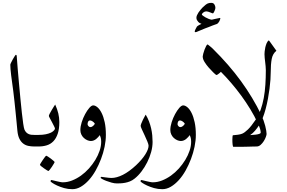

<svg xmlns="http://www.w3.org/2000/svg" viewBox="-20 -1020 2002 1337"><path d="M241.7 0H217.8Q196.3 0 176.8 -4.2Q157.2 -8.3 141.4 -20.5Q125.5 -32.7 115 -54Q104.5 -75.2 101.1 -109.4Q98.6 -135.3 95.5 -168.5Q92.3 -201.7 88.6 -238.5Q85 -275.4 80.8 -313.2Q76.7 -351.1 72.3 -386.7Q68.4 -416.5 64.5 -444.6Q60.5 -472.7 57.6 -496.3Q54.7 -520 53.2 -538.8Q51.8 -557.6 51.8 -569.3Q51.8 -572.8 57.1 -583.7Q62.5 -594.7 69.3 -607.2Q76.2 -619.6 82.5 -629.2Q88.9 -638.7 90.8 -638.7Q92.3 -638.7 94.5 -636.2Q96.7 -633.8 96.7 -626Q99.1 -589.8 103.3 -540.8Q107.4 -491.7 112.3 -438.2Q117.2 -384.8 122.3 -331.3Q127.4 -277.8 132.3 -233.4Q137.2 -189 141.8 -157.7Q146.5 -126.5 150.4 -117.2Q155.8 -105 163.3 -97.7Q170.9 -90.3 179.9 -86.4Q189 -82.5 198.5 -81.5Q208 -80.6 217.8 -80.6H241.7Q253.9 -80.6 261 -76.9Q268.1 -73.2 271.7 -67.9Q275.4 -62.5 276.4 -55.4Q277.3 -48.3 277.3 -40.5Q277.3 -32.7 276.4 -25.6Q275.4 -18.6 271.7 -12.9Q268.1 -7.3 261 -3.7Q253.9 0 241.7 0Z M393.1 -169.9Q393.1 -121.1 381.8 -88.4Q370.6 -55.7 351.3 -35.9Q332 -16.1 305.9 -8.1Q279.8 0 249.5 0H225.6Q213.4 0 206.3 -3.7Q199.2 -7.3 195.8 -12.9Q192.4 -18.6 191.4 -25.6Q190.4 -32.7 190.4 -40.5Q190.4 -48.3 191.4 -55.4Q192.4 -62.5 195.8 -67.9Q199.2 -73.2 206.3 -76.9Q213.4 -80.6 225.6 -80.6H249.5Q277.3 -80.6 298.8 -85Q320.3 -89.4 335.4 -96.7Q349.1 -104 356 -112.1Q362.8 -120.1 362.8 -124.5Q362.8 -128.4 356.2 -141.6Q349.6 -154.8 341.8 -169.7Q334 -184.6 327.1 -197Q320.3 -209.5 320.3 -212.9Q320.3 -217.3 326.4 -229.2Q332.5 -241.2 340.3 -253.9Q348.1 -266.6 355.2 -278.1Q362.3 -289.6 364.3 -292Q378.9 -259.8 386 -230.2Q393.1 -200.7 393.1 -169.9ZM360.4 107.9Q360.4 110.4 354.5 120.4Q348.6 130.4 341.3 141.6Q334 152.8 326.4 161.9Q318.8 170.9 316.4 170.9Q314.9 170.9 305.7 165Q296.4 159.2 285.9 151.9Q275.4 144.5 266.8 137.5Q258.3 130.4 258.3 127.4Q258.3 125 264.4 115Q270.5 105 278.1 93.8Q285.6 82.5 292.7 73.5Q299.8 64.5 301.8 64.5Q304.2 64.5 314 70.6Q323.7 76.7 334 84.5Q344.2 92.3 352.3 99.4Q360.4 106.4 360.4 107.9Z M717.3 -80.6Q717.3 -41 708.3 2.4Q699.2 45.9 683.3 87.6Q667.5 129.4 646 167.5Q624.5 205.6 598.4 234.4Q572.3 263.2 543.2 280.3Q514.2 297.4 483.9 297.4Q453.6 297.4 426.3 289.6Q398.9 281.7 377.9 272Q356.9 262.2 344.5 253.7Q332 245.1 332 243.2Q332 239.7 333.5 236.6Q335 233.4 336.9 233.4Q338.9 233.4 348.6 235.8Q358.4 238.3 370.8 241.2Q383.3 244.1 396.2 246.8Q409.2 249.5 417.5 249.5Q449.7 249.5 481.9 236.8Q514.2 224.1 543.9 202.9Q573.7 181.6 599.1 153.3Q624.5 125 643.6 93.8Q662.6 62.5 673.6 30Q684.6 -2.4 684.6 -32.7Q684.6 -48.8 681.9 -59.6Q679.2 -70.3 675.3 -79.1Q669.9 -72.8 663.6 -65.4Q657.2 -58.1 649.7 -52Q642.1 -45.9 632.6 -42Q623 -38.1 612.8 -38.1Q600.6 -38.1 587.4 -43.9Q574.2 -49.8 563.5 -59.8Q552.7 -69.8 546.1 -84Q539.6 -98.1 539.6 -114.7Q539.6 -139.6 549.1 -169.4Q558.6 -199.2 572.8 -225.3Q586.9 -251.5 602.1 -268.8Q617.2 -286.1 628.9 -286.1Q643.1 -286.1 658.7 -272.9Q674.3 -259.8 687.5 -233.6Q700.7 -207.5 709 -169.2Q717.3 -130.9 717.3 -80.6ZM640.6 -158.7Q633.3 -169.4 623.8 -175.3Q614.3 -181.2 607.9 -181.2Q598.1 -181.2 594 -173.3Q589.8 -165.5 589.8 -154.8Q589.8 -149.4 595.5 -142.1Q601.1 -134.8 610.4 -134.8Q617.7 -134.8 627.2 -142.3Q636.7 -149.9 640.6 -158.7Z M1042.5 -31.7Q1042.5 2.4 1032.5 38.8Q1022.5 75.2 1005.4 109.4Q988.3 143.6 965.8 173.3Q943.4 203.1 917.5 223.6Q901.9 236.3 884.5 243.2Q867.2 250 850.8 252.9Q834.5 255.9 819.6 256.6Q804.7 257.3 794.4 257.3Q776.9 257.3 756.8 251.7Q736.8 246.1 719.7 239.5Q702.6 232.9 691.4 226.6Q680.2 220.2 680.2 219.2Q680.2 217.3 682.1 214.4Q684.1 211.4 686 211.4Q686.5 211.4 695.3 212.6Q704.1 213.9 715.1 215.3Q726.1 216.8 737.3 218Q748.5 219.2 755.9 219.2Q792.5 219.2 835.9 197.3Q879.4 175.3 927.2 130.9Q969.7 90.8 992.2 54.7Q1014.6 18.6 1014.6 -5.4Q1014.6 -14.2 1006.1 -34.9Q997.6 -55.7 987.1 -77.9Q976.6 -100.1 968 -118.9Q959.5 -137.7 959.5 -143.6Q959.5 -147.9 964.1 -160.4Q968.8 -172.9 975.3 -186Q981.9 -199.2 987.8 -209.7Q993.7 -220.2 994.6 -221.7Q1008.3 -199.2 1017.6 -174.8Q1026.9 -150.4 1032.5 -125.7Q1038.1 -101.1 1040.3 -77.1Q1042.5 -53.2 1042.5 -31.7Z M1343.8 -80.6Q1343.8 -41 1334.7 2.4Q1325.7 45.9 1309.8 87.6Q1293.9 129.4 1272.5 167.5Q1251 205.6 1224.9 234.4Q1198.7 263.2 1169.7 280.3Q1140.6 297.4 1110.4 297.4Q1080.1 297.4 1052.7 289.6Q1025.4 281.7 1004.4 272Q983.4 262.2 970.9 253.7Q958.5 245.1 958.5 243.2Q958.5 239.7 960 236.6Q961.4 233.4 963.4 233.4Q965.3 233.4 975.1 235.8Q984.9 238.3 997.3 241.2Q1009.8 244.1 1022.7 246.8Q1035.6 249.5 1043.9 249.5Q1076.2 249.5 1108.4 236.8Q1140.6 224.1 1170.4 202.9Q1200.2 181.6 1225.6 153.3Q1251 125 1270 93.8Q1289.1 62.5 1300 30Q1311 -2.4 1311 -32.7Q1311 -48.8 1308.3 -59.6Q1305.7 -70.3 1301.8 -79.1Q1296.4 -72.8 1290 -65.4Q1283.7 -58.1 1276.1 -52Q1268.6 -45.9 1259 -42Q1249.5 -38.1 1239.3 -38.1Q1227.1 -38.1 1213.9 -43.9Q1200.7 -49.8 1189.9 -59.8Q1179.2 -69.8 1172.6 -84Q1166 -98.1 1166 -114.7Q1166 -139.6 1175.5 -169.4Q1185.1 -199.2 1199.2 -225.3Q1213.4 -251.5 1228.5 -268.8Q1243.7 -286.1 1255.4 -286.1Q1269.5 -286.1 1285.2 -272.9Q1300.8 -259.8 1314 -233.6Q1327.1 -207.5 1335.4 -169.2Q1343.8 -130.9 1343.8 -80.6ZM1267.1 -158.7Q1259.8 -169.4 1250.2 -175.3Q1240.7 -181.2 1234.4 -181.2Q1224.6 -181.2 1220.5 -173.3Q1216.3 -165.5 1216.3 -154.8Q1216.3 -149.4 1221.9 -142.1Q1227.5 -134.8 1236.8 -134.8Q1244.1 -134.8 1253.7 -142.3Q1263.2 -149.9 1267.1 -158.7Z M1836.4 -86.9Q1836.4 -80.6 1831.3 -66.4Q1826.2 -52.2 1816.9 -37.4Q1807.6 -22.5 1794.9 -11.2Q1782.2 0 1767.6 0Q1752.9 0.5 1739.3 0.5Q1727.5 1 1715.3 1.2Q1703.1 1.5 1695.3 1.5Q1681.6 1.5 1675 -11.2Q1668.5 -23.9 1668.5 -39.6Q1668.5 -53.7 1674.1 -65.4Q1679.7 -77.1 1691.9 -78.6Q1709.5 -78.6 1727.8 -79.6Q1746.1 -80.6 1761.2 -82.5Q1776.4 -84.5 1785.9 -87.9Q1795.4 -91.3 1795.4 -96.7Q1795.4 -107.4 1791.3 -121.8Q1787.1 -136.2 1773.9 -164.6Q1752.4 -211.4 1723.1 -259.5Q1693.8 -307.6 1660.4 -353.3Q1627 -398.9 1590.6 -441.4Q1554.2 -483.9 1518.1 -520Q1516.6 -518.1 1512.5 -514.2Q1508.3 -510.3 1503.4 -506.8Q1498.5 -503.4 1494.4 -500.5Q1490.2 -497.6 1489.3 -497.6Q1485.8 -497.6 1479 -502.9Q1472.2 -508.3 1464.1 -516.8Q1456.1 -525.4 1447.5 -534.4Q1439 -543.5 1432.6 -550.3Q1418 -566.9 1404.8 -587.6Q1391.6 -608.4 1391.6 -627Q1391.6 -632.3 1395.3 -646.2Q1398.9 -660.2 1404.3 -674.3Q1409.7 -688.5 1415.5 -699.5Q1421.4 -710.4 1425.8 -710.4Q1426.3 -710.4 1431.2 -706.8Q1436 -703.1 1441.9 -698.2Q1447.8 -693.4 1453.4 -688.7Q1459 -684.1 1461.4 -681.2Q1575.7 -568.4 1658.4 -454.6Q1741.2 -340.8 1799.8 -219.2Q1808.1 -201.2 1815.2 -181.4Q1822.3 -161.6 1826.9 -143.6Q1831.5 -125.5 1834 -110.4Q1836.4 -95.2 1836.4 -86.9ZM1514.2 -892.1Q1514.2 -890.1 1512.5 -884.3Q1510.7 -878.4 1507.6 -872.3Q1504.4 -866.2 1499.5 -860.4Q1494.6 -854.5 1488.8 -852.5Q1484.9 -851.1 1476.8 -848.4Q1468.8 -845.7 1458 -841.6Q1447.3 -837.4 1434.3 -832Q1421.4 -826.7 1408.2 -822.3Q1376.5 -810.1 1361.6 -803Q1346.7 -795.9 1341.3 -795.9Q1335.9 -795.9 1335.9 -801.3Q1335.9 -803.7 1337.9 -808.6Q1339.8 -813.5 1342.5 -818.6Q1345.2 -823.7 1347.9 -828.6Q1350.6 -833.5 1351.6 -835.4Q1353.5 -837.4 1357.7 -840.1Q1361.8 -842.8 1366.7 -845.7Q1371.6 -848.6 1376.2 -850.6Q1380.9 -852.5 1383.3 -854Q1377.9 -855.5 1371.8 -858.9Q1365.7 -862.3 1360.6 -867.7Q1355.5 -873 1351.6 -880.1Q1347.7 -887.2 1347.7 -896.5Q1347.7 -904.3 1351.6 -913.6Q1355.5 -922.9 1361.6 -932.1Q1367.7 -941.4 1375.2 -950.4Q1382.8 -959.5 1390.1 -967.3Q1402.3 -979.5 1411.4 -986.3Q1420.4 -993.2 1427.2 -996.1Q1434.1 -999 1439.9 -999.5Q1445.8 -1000 1452.1 -1000Q1466.3 -1000 1473.1 -988.8Q1480 -977.5 1480 -964.8Q1480 -961.4 1478 -955.1Q1476.1 -948.7 1473.1 -942.1Q1470.2 -935.5 1467.3 -931.2Q1464.4 -926.8 1462.4 -926.8Q1460 -926.8 1454.8 -929Q1449.7 -931.2 1443.1 -933.8Q1436.5 -936.5 1429.4 -938.7Q1422.4 -940.9 1416.5 -940.9Q1405.8 -940.9 1395.8 -933.1Q1385.7 -925.3 1385.7 -918.5Q1385.7 -916.5 1392.8 -910.9Q1399.9 -905.3 1410.6 -899.2Q1421.4 -893.1 1433.3 -888.4Q1445.3 -883.8 1454.6 -882.8Q1462.4 -884.8 1471.4 -886.7Q1480.5 -888.7 1488.5 -890.4Q1496.6 -892.1 1502.4 -893.3Q1508.3 -894.5 1510.3 -895Q1511.7 -895 1512.9 -894.8Q1514.2 -894.5 1514.2 -892.1Z M1904.8 -666.5Q1878.9 -646 1872.1 -609.4Q1865.2 -572.8 1865.2 -517.6Q1865.2 -496.1 1863.3 -466.3Q1861.3 -436.5 1856.9 -402.3Q1852.5 -368.2 1845.7 -331.8Q1838.9 -295.4 1829.8 -261.2Q1820.8 -227.1 1808.8 -197Q1796.9 -167 1782.2 -145Q1771.5 -128.4 1756.3 -110.4Q1741.2 -92.3 1721.7 -79.1Q1731.9 -77.1 1737.5 -65.4Q1743.2 -53.7 1743.2 -38.6Q1743.2 -24.4 1737.8 -12.9Q1732.4 -1.5 1721.7 0.5Q1719.7 1 1704.3 1.5Q1689 2 1669.4 2.2Q1649.9 2.4 1631.3 2.4H1605Q1603 2.4 1601.8 -2.4Q1600.6 -7.3 1599.6 -14.6Q1598.6 -22 1598.4 -31Q1598.1 -40 1598.1 -48.8Q1598.1 -60.5 1599.1 -68.8Q1600.1 -77.1 1601.1 -78.1Q1619.6 -79.6 1636.5 -81.8Q1653.3 -84 1666 -88.9Q1683.6 -96.2 1706.5 -118.4Q1729.5 -140.6 1761.2 -187.5Q1781.7 -218.3 1795.2 -256.1Q1808.6 -293.9 1816.7 -337.4Q1824.7 -380.9 1827.9 -429.9Q1831.1 -479 1831.1 -531.7Q1831.1 -544.4 1829.6 -559.3Q1828.1 -574.2 1826.4 -588.9Q1824.7 -603.5 1823.2 -617.2Q1821.8 -630.9 1821.8 -642.6Q1821.8 -648.4 1823 -662.4Q1824.2 -676.3 1827.6 -690.9Q1831.1 -705.6 1836.9 -719.5Q1842.8 -733.4 1852.1 -739.3Q1852.5 -739.3 1860.8 -727.8Q1869.1 -716.3 1878.9 -702.6Z"/></svg>

Font: Accordance
Style: Regular
Weight: 400
Version: Version 1.1 (build May 11, 2018) Miklal Software Solutions, 